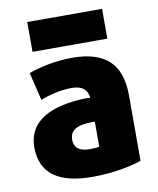

<svg xmlns="http://www.w3.org/2000/svg" viewBox="-87 -829 756 920"><g transform="rotate(-10 291.0 -368.5)"><path d="M473 -616H109V-761H473ZM528 -12C480 5 393 24 289 24C133 24 38 -30 38 -163C38 -301 167 -346 311 -352C323 -352 334 -352 343 -351C340 -388 317 -413 264 -413C211 -413 154 -399 111 -382L78 -518C121 -534 201 -555 291 -555C451 -555 528 -483 528 -331ZM345 -113V-235C334 -235 322 -235 311 -234C262 -231 223 -216 223 -168C223 -126 252 -109 298 -109C323 -109 332 -110 345 -113Z"/></g></svg>

Font: Repo Black
Style: Regular
Weight: 900
Designer: Stefan Peev
Foundry: Context Ltd
Version: Version 1.502